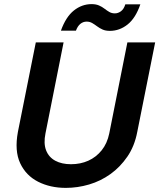

<svg xmlns="http://www.w3.org/2000/svg" viewBox="-20 -906 774 933"><path d="M154 -700H289L201 -258Q191 -209 204 -175.5Q217 -142 248.5 -125Q280 -108 325 -108Q371 -108 409 -125Q447 -142 474 -175.5Q501 -209 511 -258L599 -700H734L647 -265Q634 -196 599 -145Q564 -94 516.5 -60Q469 -26 413 -9.5Q357 7 300 7Q224 7 165 -23Q106 -53 78 -113Q50 -173 67 -265ZM276 -757Q300 -824 339 -855Q378 -886 425 -886Q446 -886 461 -879.5Q476 -873 487.5 -864Q499 -855 511 -848Q523 -841 538 -841Q554 -841 568 -851.5Q582 -862 589 -885H662Q639 -818 600 -787Q561 -756 514 -756Q493 -756 478.5 -762.5Q464 -769 452 -778Q440 -787 428 -794Q416 -801 401 -801Q384 -801 370.5 -790Q357 -779 349 -757Z"/></svg>

Font: Albert Sans
Style: Bold Italic
Weight: 700
Italic angle: -11.25°
Designer: Andreas Rasmussen
Foundry: a.Foundry
Version: Version 1.025